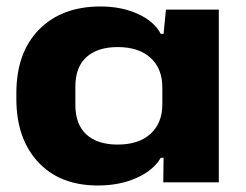

<svg xmlns="http://www.w3.org/2000/svg" viewBox="-20 -566 763 596"><path d="M284.2 9.8Q165.5 9.8 98.1 -63.2Q30.8 -136.2 30.8 -258.8V-276.9Q30.8 -402.8 101.3 -474.4Q171.9 -545.9 292 -545.9Q357.4 -545.9 408.2 -522.7Q459 -499.5 479 -460.9H487.8L495.1 -536.1H659.2V0H486.8L487.8 -76.2H479Q456.5 -37.1 403.8 -13.7Q351.1 9.8 284.2 9.8ZM345.2 -117.2Q410.6 -117.2 447.3 -150.6Q483.9 -184.1 483.9 -242.2V-294.9Q483.9 -353 447.3 -386.5Q410.6 -419.9 345.2 -419.9Q283.2 -419.9 248.5 -388.9Q213.9 -357.9 213.9 -296.9V-241.2Q213.9 -179.7 248.3 -148.4Q282.7 -117.2 345.2 -117.2Z"/></svg>

Font: Hubot Sans Expanded
Style: Bold
Weight: 700
Width: 7
Designer: Deni Anggara
Foundry: GitHub
Version: Version 1.001;gftools[0.9.31]